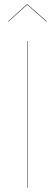

<svg xmlns="http://www.w3.org/2000/svg" viewBox="-20 -870 254 890"><path d="M19 -770 17.1 -771 105 -850.1H106.9L196.8 -771L194.8 -770L106 -848.1ZM107.9 -680.2V0H106V-680.2Z"/></svg>

Font: Fira Sans Compressed Two
Style: Regular
Weight: 100
Width: 1
Designer: Carrois Corporate & Edenspiekermann AG
Foundry: Carrois Corporate GbR & Edenspiekermann AG
Version: Version 4.203;PS 004.203;hotconv 1.0.88;makeotf.lib2.5.64775